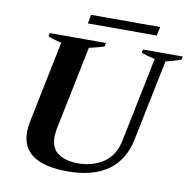

<svg xmlns="http://www.w3.org/2000/svg" viewBox="-90 -924 1021 1024"><g transform="rotate(10 420.5 -412.0)"><path d="M321 -834H695L685 -786H312ZM93 -160Q93 -182 100 -220L190 -660Q148 -669 117 -682L121 -700H425L421 -680Q403 -674 363 -664Q357 -663 340 -659L247 -206Q242 -178 242 -160Q242 -97 282.5 -69.5Q323 -42 390 -42Q468 -42 527 -81Q586 -120 603 -206L696 -661Q654 -670 622 -682L626 -700H841L837 -682Q782 -663 755 -659L665 -220Q642 -106 560.5 -48Q479 10 342 10Q93 10 93 -160Z"/></g></svg>

Font: Trirong
Style: Bold Italic
Weight: 700
Italic angle: -12°
Designer: Katatrad Team
Foundry: CadsonDemak
Version: Version 1.001